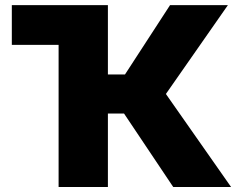

<svg xmlns="http://www.w3.org/2000/svg" viewBox="-20 -748 967 768"><path d="M214.4 0V-568.4H27.3V-727.5H411.6V-450.2H480L660.2 -727.5H891.6L643.6 -372.1L904.3 0H672.9L476.1 -293.9H411.6V0Z"/></svg>

Font: Inter Black
Style: Regular
Weight: 900
Designer: Rasmus Andersson
Foundry: rsms
Version: Version 4.000;git-a52131595